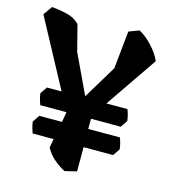

<svg xmlns="http://www.w3.org/2000/svg" viewBox="-110 -807 799 910"><g transform="rotate(15 289.5 -352.0)"><path d="M494 -256H348V-206H503Q508 -194 511.5 -181Q515 -168 517 -151L494 -117H349V2L291 16Q265 3 238 -19.5Q211 -42 194 -74L202 -117H99Q95 -129 91 -142Q87 -155 85 -172L108 -206H219L228 -256H99Q95 -268 91 -281Q87 -294 85 -311L108 -345H180L2 -676L33 -720Q69 -717 107 -708Q145 -699 170 -673L203 -545L294 -352L393 -516L412 -701L462 -720Q494 -704 526.5 -669Q559 -634 574 -599L400 -345H503Q508 -333 511.5 -320Q515 -307 517 -290Z"/></g></svg>

Font: Langar
Style: Regular
Weight: 400
Designer: Alessia Mazzarella
Foundry: Typeland
Version: Version 1.001; ttfautohint (v1.8.3)